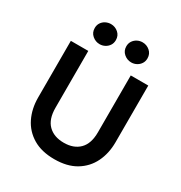

<svg xmlns="http://www.w3.org/2000/svg" viewBox="-212 -1075 1169 1239"><g transform="rotate(30 372.5 -455.0)"><path d="M372.5 15Q277.5 15 213.2 -23.5Q149 -62 116.5 -128.2Q84 -194.5 84 -278V-700H214V-276.5Q214 -191.5 256.5 -149.5Q299 -107.5 372.5 -107.5Q446 -107.5 488.2 -149.5Q530.5 -191.5 530.5 -276.5V-700H661V-278Q661 -194.5 628.5 -128.2Q596 -62 532 -23.5Q468 15 372.5 15ZM255 -774Q224 -774 200 -794.8Q176 -815.5 176 -849Q176 -871.5 187 -888.2Q198 -905 216.2 -914.2Q234.5 -923.5 255 -923.5Q286 -923.5 309.8 -903Q333.5 -882.5 333.5 -849Q333.5 -826.5 322.5 -809.8Q311.5 -793 293.5 -783.5Q275.5 -774 255 -774ZM490.5 -774Q459.5 -774 435.5 -794.8Q411.5 -815.5 411.5 -849Q411.5 -871 422.5 -887.8Q433.5 -904.5 451.5 -914Q469.5 -923.5 490.5 -923.5Q521.5 -923.5 545.2 -903Q569 -882.5 569 -849Q569 -826.5 558 -809.8Q547 -793 529 -783.5Q511 -774 490.5 -774Z"/></g></svg>

Font: Geologica Medium
Style: Regular
Weight: 500
Designer: Sindre Bremnes, Frode Helland
Foundry: Monokrom Skriftforlag AS
Version: Version 1.010;gftools[0.9.28]